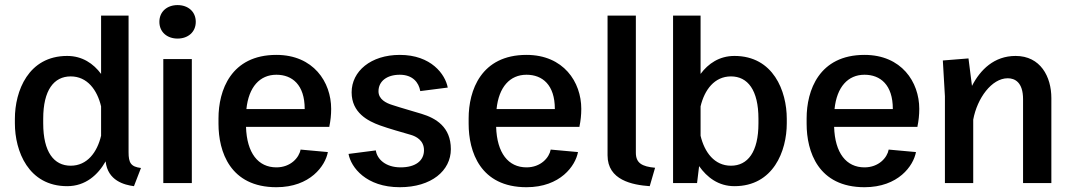

<svg xmlns="http://www.w3.org/2000/svg" viewBox="-20 -738 4311 774"><path d="M40 -240.8C40 -129.2 94.2 12.5 250.8 12.5C325 12.5 375 -33.3 405.8 -87.5C414.2 -9.2 481.7 7.5 520 12.5L548.3 -60.8C507.5 -65.8 498.3 -81.7 498.3 -124.2V-675H387.5V-440C356.7 -481.7 311.7 -512.5 250.8 -512.5C94.2 -512.5 40 -370.8 40 -259.2ZM387.5 -309.2V-190.8C371.7 -124.2 331.7 -70 265 -70C197.5 -70 154.2 -125 154.2 -240.8V-259.2C154.2 -375 197.5 -430 265 -430C331.7 -430 371.7 -375.8 387.5 -309.2Z M638.3 0H753.3V-500H638.3ZM695.8 -717.5C654.2 -717.5 622.5 -691.7 622.5 -650C622.5 -608.3 654.2 -582.5 695.8 -582.5C737.5 -582.5 769.2 -608.3 769.2 -650C769.2 -691.7 737.5 -717.5 695.8 -717.5Z M860.8 -239.2C860.8 -126.7 907.5 16.7 1094.2 16.7C1230.8 16.7 1291.7 -70 1301.7 -125L1191.7 -135C1185.8 -102.5 1151.7 -63.3 1094.2 -63.3C1020.8 -63.3 975 -120.8 971.7 -226.7H1307.5H1308.3L1307.5 -227.5C1312.5 -250.8 1315 -275 1315 -299.2C1315 -407.5 1243.3 -516.7 1094.2 -516.7C910.8 -516.7 860.8 -373.3 860.8 -260.8ZM973.3 -298.3C982.5 -387.5 1027.5 -436.7 1094.2 -436.7C1158.3 -436.7 1208.3 -395.8 1208.3 -299.2V-298.3Z M1385 -117.5C1395 -63.3 1455.8 16.7 1591.7 16.7C1719.2 16.7 1797.5 -50 1797.5 -136.7C1797.5 -226.7 1736.7 -261.7 1679.2 -279.2C1650 -288.3 1595.8 -303.3 1560.8 -315C1536.7 -322.5 1505.8 -337.5 1505.8 -370C1505.8 -410.8 1540 -436.7 1591.7 -436.7C1643.3 -436.7 1668.3 -405.8 1674.2 -370.8L1785 -385C1775 -438.3 1718.3 -516.7 1591.7 -516.7C1475 -516.7 1397.5 -450.8 1397.5 -365.8C1397.5 -283.3 1463.3 -250 1511.7 -232.5C1548.3 -219.2 1600 -205 1636.7 -194.2C1656.7 -188.3 1689.2 -172.5 1689.2 -132.5C1689.2 -90 1655 -63.3 1595 -63.3C1534.2 -63.3 1500 -96.7 1495 -131.7Z M1869.2 -239.2C1869.2 -126.7 1915.8 16.7 2102.5 16.7C2239.2 16.7 2300 -70 2310 -125L2200 -135C2194.2 -102.5 2160 -63.3 2102.5 -63.3C2029.2 -63.3 1983.3 -120.8 1980 -226.7H2315.8H2316.7L2315.8 -227.5C2320.8 -250.8 2323.3 -275 2323.3 -299.2C2323.3 -407.5 2251.7 -516.7 2102.5 -516.7C1919.2 -516.7 1869.2 -373.3 1869.2 -260.8ZM1981.7 -298.3C1990.8 -387.5 2035.8 -436.7 2102.5 -436.7C2166.7 -436.7 2216.7 -395.8 2216.7 -299.2V-298.3Z M2429.2 -111.7C2429.2 -11.7 2529.2 7.5 2599.2 12.5L2620.8 -61.7C2567.5 -66.7 2543.3 -80.8 2543.3 -122.5V-675H2429.2Z M3151.7 -259.2C3151.7 -370.8 3097.5 -512.5 2940.8 -512.5C2880 -512.5 2835 -481.7 2804.2 -440V-675H2693.3V0H2790L2798.3 -68.3C2830 -23.3 2875.8 12.5 2940.8 12.5C3097.5 12.5 3151.7 -129.2 3151.7 -240.8ZM2804.2 -309.2C2820 -375.8 2860 -430 2926.7 -430C2994.2 -430 3037.5 -375 3037.5 -259.2V-240.8C3037.5 -125 2994.2 -70 2926.7 -70C2860 -70 2820 -124.2 2804.2 -190.8Z M3231.7 -239.2C3231.7 -126.7 3278.3 16.7 3465 16.7C3601.7 16.7 3662.5 -70 3672.5 -125L3562.5 -135C3556.7 -102.5 3522.5 -63.3 3465 -63.3C3391.7 -63.3 3345.8 -120.8 3342.5 -226.7H3678.3H3679.2L3678.3 -227.5C3683.3 -250.8 3685.8 -275 3685.8 -299.2C3685.8 -407.5 3614.2 -516.7 3465 -516.7C3281.7 -516.7 3231.7 -373.3 3231.7 -260.8ZM3344.2 -298.3C3353.3 -387.5 3398.3 -436.7 3465 -436.7C3529.2 -436.7 3579.2 -395.8 3579.2 -299.2V-298.3Z M3789.2 0H3903.3V-255.8C3919.2 -341.7 3977.5 -422.5 4042.5 -422.5C4070.8 -422.5 4104.2 -406.7 4104.2 -338.3V0H4218.3V-342.5C4218.3 -429.2 4174.2 -512.5 4074.2 -512.5C3987.5 -512.5 3931.7 -456.7 3898.3 -391.7L3884.2 -502.5L3780.8 -494.2L3789.2 -350Z"/></svg>

Font: Boon SemiBold
Style: Regular
Weight: 600
Designer: Sungsit Sawaiwan
Foundry: FontUni
Version: Version 2.0